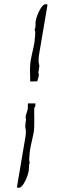

<svg xmlns="http://www.w3.org/2000/svg" viewBox="-20 -695 315 921"><path d="M125 -304Q125 -318 124.5 -330Q124 -342 124 -356Q124 -363 124 -370.5Q124 -378 125 -386Q126 -401 131 -424.5Q136 -448 141.5 -472Q147 -496 147 -510Q148 -517 148.5 -523.5Q149 -530 149 -537Q149 -546 146 -555Q150 -559 150 -568.5Q150 -578 151 -582Q149 -584 152.5 -600Q156 -616 164.5 -635Q173 -654 184 -666.5Q195 -679 208 -673L166 -425Q166 -418 165.5 -411.5Q165 -405 165 -398Q166 -392 168 -383.5Q170 -375 167 -369V-367Q167 -360 164 -348L166 -339Q167 -333 164 -323.5Q161 -314 159 -305ZM122 -288Q121 -289 122 -289ZM61 204 103 -44Q104 -51 104 -57.5Q104 -64 104 -70Q103 -74 102 -80Q101 -86 101 -91Q101 -97 103 -100Q102 -100 102 -103Q102 -105 103 -110Q104 -115 105 -120L103 -130Q102 -137 106.5 -149.5Q111 -162 113 -173L114 -175Q113 -181 113.5 -187Q114 -193 114 -199H150Q150 -194 149.5 -189.5Q149 -185 148 -180Q148 -180 147.5 -180Q147 -180 145 -181Q144 -174 144 -167.5Q144 -161 144 -154Q144 -138 144.5 -121.5Q145 -105 144 -82Q144 -68 138.5 -44.5Q133 -21 128 3Q123 27 122 41Q122 48 121 55.5Q120 63 120 70Q120 79 123 87Q119 90 119.5 99.5Q120 109 118 114Q120 115 116.5 131Q113 147 104.5 166Q96 185 85 197.5Q74 210 61 204Z"/></svg>

Font: Cherish
Style: Regular
Weight: 400
Designer: Robert E. Leuschke
Foundry: Robert E. Leuschke
Version: Version 1.005